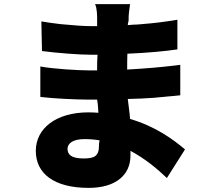

<svg xmlns="http://www.w3.org/2000/svg" viewBox="-20 -840 1040 933"><path d="M614 -84V-107C683 -70 742 -22 791 25L879 -114C821 -163 735 -226 612 -262C610 -296 604 -327 601 -359C649 -360 690 -362 731 -365L741 -366L750 -367C758 -368 766 -368 774 -369L783 -370L793 -371C813 -372 834 -375 856 -377V-525C848 -524 841 -523 833 -522L824 -521C757 -513 687 -507 598 -502C598 -528 598 -550 599 -579C695 -583 782 -591 842 -600V-744C782 -734 726 -727 672 -723L662 -722C650 -721 637 -720 625 -720L615 -719C610 -719 606 -718 601 -718C601 -729 605 -734 605 -743C604 -766 609 -798 612 -820H442C452 -799 452 -763 452 -743V-713H422C387 -713 335 -717 283 -722L272 -723C240 -727 208 -731 181 -736L184 -592C251 -583 363 -574 422 -574H454C452 -550 452 -530 452 -508V-498H409C363 -498 238 -505 176 -517V-369C239 -361 354 -356 407 -356H452C456 -333 457 -315 458 -292C442 -293 427 -294 410 -294C251 -294 154 -215 154 -107C154 3 242 73 411 73C543 73 614 10 614 -84ZM308 -116C308 -144 335 -164 391 -164C417 -164 440 -162 464 -158C461 -146 461 -139 461 -132C461 -81 438 -70 387 -70C340 -70 314 -81 309 -107L308 -115V-116Z"/></svg>

Font: Glow Sans SC Normal Heavy
Style: Regular
Weight: 900
Designer: Ryoko NISHIZUKA (kana, bopomofo & ideographs); Paul D. Hunt (Latin, Greek & Cyrillic); Sandoll Communications, Soo-young
Version: Version 0.93